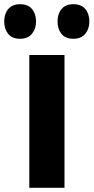

<svg xmlns="http://www.w3.org/2000/svg" viewBox="-56 -891 444 911"><path d="M368 -789Q368 -754 348.5 -730.5Q329 -707 292 -707Q254 -707 235.5 -730.5Q217 -754 217 -789Q217 -825 236 -848Q255 -871 292 -871Q330 -871 349 -848Q368 -825 368 -789ZM115 -789Q115 -754 95.5 -730.5Q76 -707 39 -707Q1 -707 -17.5 -730.5Q-36 -754 -36 -789Q-36 -825 -17 -848Q2 -871 39 -871Q77 -871 96 -848Q115 -825 115 -789ZM250 0H83V-630H250Z"/></svg>

Font: TypoPRO Sinkin Sans
Style: 700 Bold
Weight: 700
Designer: Keith Bates
Foundry: K-Type
Version: Sinkin Sans (version 1.0)  by Keith Bates   •   © 2014   www